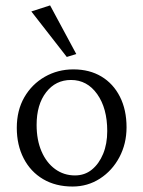

<svg xmlns="http://www.w3.org/2000/svg" viewBox="-20 -681 529 709"><path d="M248 7.8Q185.5 7.8 139.2 -19.5Q92.8 -46.9 67.4 -96.2Q42 -145.5 42 -209Q42 -273.4 69.8 -321.8Q97.7 -370.1 145.5 -397.5Q193.4 -424.8 251 -424.8Q310.5 -424.8 354.5 -398.4Q398.4 -372.1 422.9 -323.7Q447.3 -275.4 447.3 -210.9Q447.3 -150.4 420.9 -100.6Q394.5 -50.8 349.1 -21.5Q303.7 7.8 248 7.8ZM256.8 -33.2Q293 -33.2 319.3 -54.7Q345.7 -76.2 360.8 -112.8Q376 -149.4 376 -197.3Q376 -281.2 338.9 -333.5Q301.8 -385.7 242.2 -385.7Q185.5 -385.7 150.4 -340.3Q115.2 -294.9 115.2 -219.7Q115.2 -164.1 133.3 -122.1Q151.4 -80.1 183.6 -56.6Q215.8 -33.2 256.8 -33.2ZM226.6 -470.7 95.7 -638.7 165 -661.1 261.7 -481.4Z"/></svg>

Font: Crimson Pro ExtraLight Light
Style: Regular
Weight: 300
Version: Version 1.002